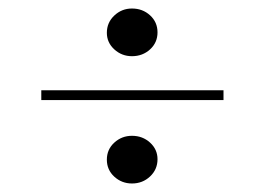

<svg xmlns="http://www.w3.org/2000/svg" viewBox="-20 -530 622 451"><path d="M290 -398Q266 -398 248.5 -414Q231 -430 231 -453Q231 -477 248.5 -493.5Q266 -510 290 -510Q315 -510 332.5 -494Q350 -478 350 -454Q350 -430 332.5 -414Q315 -398 290 -398ZM77 -295V-318H505V-295ZM290 -99Q266 -99 248.5 -115Q231 -131 231 -155Q231 -179 248.5 -195Q266 -211 290 -211Q315 -211 332.5 -195Q350 -179 350 -156Q350 -132 332.5 -115.5Q315 -99 290 -99Z"/></svg>

Font: Literata 72pt
Style: Regular
Weight: 400
Designer: Latin by Veronika Burian and Jose Scaglione. Greek by Irene Vlachou. Cyrillic by Vera Evstafieva.
Foundry: TypeTogether
Version: Version 3.002